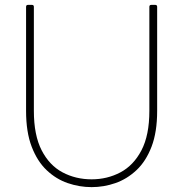

<svg xmlns="http://www.w3.org/2000/svg" viewBox="-20 -754 752 788"><path d="M356 14Q306 14 258 -2.5Q210 -19 171.5 -55.5Q133 -92 110 -152Q87 -212 87 -299V-726Q87 -734 95 -734H111Q119 -734 119 -726V-299Q119 -199 151 -137Q183 -75 237 -46.5Q291 -18 356 -18Q420 -18 474 -46.5Q528 -75 560.5 -137Q593 -199 593 -299V-726Q593 -734 601 -734H617Q625 -734 625 -726V-299Q625 -212 602 -152Q579 -92 540 -55.5Q501 -19 453.5 -2.5Q406 14 356 14Z"/></svg>

Font: LINE Seed Sans App Thin
Style: Regular
Weight: 250
Designer: LINE VX Design & Dalton Maag Ltd & Sandoll Inc
Foundry: Dalton Maag Ltd
Version: Version 1.003